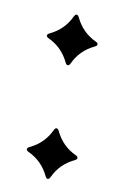

<svg xmlns="http://www.w3.org/2000/svg" viewBox="-65 -532 348 580"><g transform="rotate(10 108.5 -242.0)"><path d="M45.4 0ZM52.7 -424.3Q95.7 -444.8 115.2 -486.8Q118.7 -494.1 123 -494.1Q127.4 -494.1 130.9 -486.8Q151.4 -443.8 193.4 -424.3Q200.7 -420.9 200.7 -416.5Q200.7 -412.1 193.4 -408.7Q150.4 -388.2 130.9 -346.2Q127.4 -338.9 123 -338.9Q118.7 -338.9 115.2 -346.2Q94.7 -389.2 52.7 -408.7Q45.4 -412.1 45.4 -416.5Q45.4 -420.9 52.7 -424.3ZM52.7 -75.7Q95.7 -96.2 115.2 -138.2Q118.7 -145.5 123 -145.5Q127.4 -145.5 130.9 -138.2Q151.4 -95.2 193.4 -75.7Q200.7 -72.3 200.7 -67.9Q200.7 -63.5 193.4 -60.1Q150.4 -39.6 130.9 2.4Q127.4 9.8 123 9.8Q118.7 9.8 115.2 2.4Q94.7 -40.5 52.7 -60.1Q45.4 -63.5 45.4 -67.9Q45.4 -72.3 52.7 -75.7Z"/></g></svg>

Font: UnifrakturMaguntia20
Style: Book
Weight: 400
Designer: j. 'mach' wust, Gerrit Ansmann, Georg Duffner, based on a font by Peter Wiegel, original typeface by Carl Albert Fahrenw
Version: Version 2017-03-19